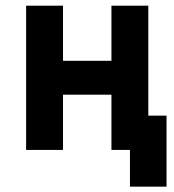

<svg xmlns="http://www.w3.org/2000/svg" viewBox="-20 -538 626 689"><path d="M446.3 131.8V-123H577.6V131.8ZM379.9 0V-517.6H512.2V0ZM73.7 0V-517.6H206.1V0ZM161.1 -198.2V-319.8H427.2V-198.2Z"/></svg>

Font: Cascadia Mono
Style: Regular
Weight: 400
Monospace: yes
Designer: Aaron Bell
Foundry: Saja Typeworks
Version: Version 2102.003